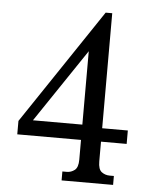

<svg xmlns="http://www.w3.org/2000/svg" viewBox="-51 -750 632 794"><g transform="rotate(5 264.5 -353.5)"><path d="M382.8 -229.5H489.3V-173.8H382.8V-91.8Q382.8 -58.6 397.5 -47.9Q412.1 -37.1 430.7 -37.1H448.2V0H234.4V-37.1H252.9Q270.5 -37.1 285.2 -48.3Q299.8 -59.6 299.8 -91.8V-173.8H35.2V-229.5L355.5 -707H382.8ZM299.8 -542 94.7 -237.3H299.8Z"/></g></svg>

Font: Uchen
Style: Regular
Weight: 400
Designer: Christopher J. Fynn
Foundry: Christopher J. Fynn for DDC
Version: Version 1.000 preliminary